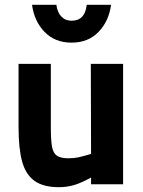

<svg xmlns="http://www.w3.org/2000/svg" viewBox="-20 -765 593 797"><path d="M491 -500V0H358V-28Q316 -5 286.5 3.5Q257 12 224 12Q160 12 123.5 -14Q87 -40 72 -94Q57 -148 57 -238V-500H191V-236Q191 -182 196 -155.5Q201 -129 216.5 -118.5Q232 -108 264 -108Q287 -108 305.5 -112Q324 -116 358 -126L357 -500ZM113 -745H214Q218 -714 234.5 -696.5Q251 -679 277 -679Q333 -679 340 -745H441Q432 -677 389 -632.5Q346 -588 277 -588Q208 -588 165 -632.5Q122 -677 113 -745Z"/></svg>

Font: Cairo
Style: Bold
Weight: 700
Designer: Mohamed Gaber
Foundry: Kief Type Foundry
Version: Version 2.100